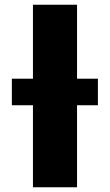

<svg xmlns="http://www.w3.org/2000/svg" viewBox="-20 -790 463 810"><path d="M30 -458H393V-346H30ZM119 -770H305V0H119Z"/></svg>

Font: Unbounded SemiBold
Style: Regular
Weight: 600
Designer: Luke Prowse, Jean-Baptiste Morizot, Fátima Lázaro, Florian Runge
Foundry: NaN
Version: Version 1.700